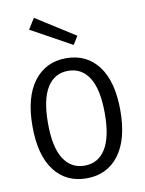

<svg xmlns="http://www.w3.org/2000/svg" viewBox="-100 -994 814 1079"><g transform="rotate(-10 307.0 -455.0)"><path d="M393.1 -783.2 363.8 -735.8 131.8 -863.8 169.9 -924.8ZM558.1 -329.1Q558.1 -162.6 490.7 -73.7Q423.3 15.1 306.2 15.1Q189.9 15.1 123 -72.3Q56.2 -159.7 56.2 -325.2Q56.2 -490.7 123.8 -580.3Q191.4 -669.9 308.1 -669.9Q424.8 -669.9 491.5 -581.8Q558.1 -493.7 558.1 -329.1ZM307.1 -57.1Q384.8 -57.1 427 -124.3Q469.2 -191.4 469.2 -327.1Q469.2 -463.9 426.8 -531Q384.3 -598.1 307.1 -598.1Q229.5 -598.1 187.3 -530.8Q145 -463.4 145 -327.1Q145 -190.9 187.5 -124Q230 -57.1 307.1 -57.1Z"/></g></svg>

Font: IntelOne Mono
Style: Regular
Weight: 400
Designer: Fred Shallcrass
Foundry: Frere-Jones Type LLC
Version: Version 1.200;hotconv 1.1.0;makeotfexe 2.6.0;FJTRelease1.2